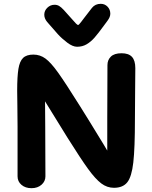

<svg xmlns="http://www.w3.org/2000/svg" viewBox="-20 -994 799 1006"><path d="M689 -637Q689 -558 688 -518L687 -370Q687 -218 678.5 -143Q670 -68 647 -39Q624 -10 577 -10Q541 -10 510.5 -33Q480 -56 441.5 -109Q403 -162 334 -272L216 -463Q217 -426 217 -325L218 -70Q218 -44 197.5 -26Q177 -8 145 -8Q113 -8 92.5 -25.5Q72 -43 72 -70V-331L71 -440Q70 -468 70 -519Q70 -593 76.5 -633Q83 -673 101 -690.5Q119 -708 155 -708Q190 -708 218.5 -687Q247 -666 285.5 -612Q324 -558 401 -435Q442 -370 523 -237L542 -205V-370L543 -653Q543 -680 561 -697.5Q579 -715 617 -715Q654 -715 671.5 -696Q689 -677 689 -637ZM558 -922Q558 -905 543 -885L526 -862Q494 -818 475 -796.5Q456 -775 434 -762Q412 -749 384 -749Q361 -749 332.5 -770.5Q304 -792 283.5 -814.5Q263 -837 227 -879Q212 -897 212 -917Q212 -938 228 -953.5Q244 -969 266 -969Q279 -969 289.5 -963Q300 -957 314 -942Q336 -918 357 -894Q383 -863 389 -863Q393 -863 405.5 -879.5Q418 -896 421 -900L462 -953Q479 -974 508 -974Q529 -974 543.5 -959Q558 -944 558 -922Z"/></svg>

Font: Mali
Style: Bold
Weight: 700
Designer: Kitiyaporn Chalermlarp | Katatrad Aksorn Co.,Ltd.
Foundry: Cadson Demak Co.,Ltd.
Version: Version 1.000; ttfautohint (v1.6)